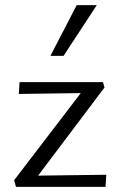

<svg xmlns="http://www.w3.org/2000/svg" viewBox="-20 -726 463 746"><path d="M35 -26 312 -388 348 -365 53 -361 56 -407H380L386 -386L108 -17L75 -43L393 -47L390 0H42ZM176 -509 278 -706H356L227 -509Z"/></svg>

Font: Ysabeau Office
Style: Regular
Weight: 400
Designer: Christian Thalmann (Catharsis Fonts)
Version: Version 2.001;gftools[0.9.30]; featfreeze: tnum,lnum,ss02